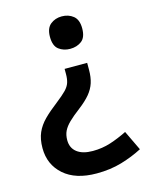

<svg xmlns="http://www.w3.org/2000/svg" viewBox="-112 -617 685 880"><g transform="rotate(-15 230.5 -176.5)"><path d="M325 -276Q325 -241 316.5 -214.5Q308 -188 288.5 -164.5Q269 -141 235 -115Q202 -90 182.5 -71Q163 -52 154 -33.5Q145 -15 145 10Q145 47 171.5 67.5Q198 88 246 88Q291 88 331 75Q371 62 411 42L456 136Q410 160 356 176Q302 192 237 192Q137 192 81.5 143Q26 94 26 16Q26 -27 39.5 -57.5Q53 -88 79 -114Q105 -140 143 -169Q175 -194 191 -210.5Q207 -227 212.5 -244Q218 -261 218 -284V-309H325ZM344 -468Q344 -425 321.5 -408Q299 -391 267 -391Q236 -391 213.5 -408Q191 -425 191 -468Q191 -509 213.5 -527Q236 -545 267 -545Q299 -545 321.5 -527Q344 -509 344 -468Z"/></g></svg>

Font: Noto Sans Hebrew SemiBold
Style: Regular
Weight: 600
Designer: Monotype Design Team
Foundry: Monotype Imaging Inc.
Version: Version 2.003